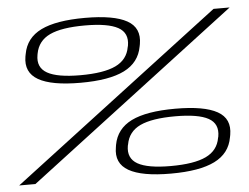

<svg xmlns="http://www.w3.org/2000/svg" viewBox="-62 -746 1054 814"><g transform="rotate(-5 465.0 -339.0)"><path d="M633.5 6Q510.5 6 454.5 -26Q398.5 -58 410.5 -125.5L412 -135.5Q424.5 -203.5 488.5 -235Q552.5 -266.5 675.5 -266.5Q798 -266.5 854 -235.2Q910 -204 898 -135.5L896 -125.5Q884.5 -58 820.2 -26Q756 6 633.5 6ZM285.5 -411Q162.5 -411 106.5 -443Q50.5 -475 62 -542.5L64 -552.5Q76 -620.5 140.2 -652Q204.5 -683.5 327.5 -683.5Q450 -683.5 506 -652.2Q562 -621 550 -552.5L548 -542.5Q536 -475 472 -443Q408 -411 285.5 -411ZM287.5 -443Q387 -443 437.8 -467.2Q488.5 -491.5 497.5 -544.5L499 -550Q508.5 -604 465.2 -627.8Q422 -651.5 324.5 -651.5Q225 -651.5 174.8 -627.8Q124.5 -604 114.5 -550L113.5 -544.5Q104 -491.5 147 -467.2Q190 -443 287.5 -443ZM635.5 -26Q735 -26 785.8 -50.2Q836.5 -74.5 845.5 -127.5L847 -133Q856.5 -187 813.2 -210.8Q770 -234.5 672.5 -234.5Q573 -234.5 522.8 -210.8Q472.5 -187 463 -133L461.5 -127.5Q452.5 -74.5 495.2 -50.2Q538 -26 635.5 -26ZM-12 0 874 -674H942.5L57 0Z"/></g></svg>

Font: Anybody UltraExpanded Light
Style: Italic
Weight: 300
Width: 9
Italic angle: -10°
Designer: Tyler Finck
Foundry: Etcetera Type Company
Version: Version 1.010; ttfautohint (v1.8.3) -l 8 -r 50 -G 200 -x 14 